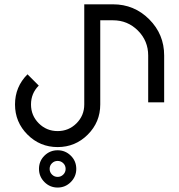

<svg xmlns="http://www.w3.org/2000/svg" viewBox="-20 -469 821 880"><path d="M366.2 -449.2H498Q595.2 -449.2 663.8 -380.6Q732.4 -312 732.4 -214.8V0H659.2V-214.8Q659.2 -281.7 612.1 -328.9Q564.9 -376 498 -376H439.5V9.8Q439.5 90.8 382.3 147.9Q325.2 205.1 244.1 205.1Q163.1 205.1 106 147.9Q48.8 90.8 48.8 9.8Q48.8 -71.3 106 -128.4L157.7 -76.7Q122.1 -41 122.1 9.8Q122.1 60.5 157.7 96.2Q193.4 131.8 244.1 131.8Q294.9 131.8 330.6 96.2Q366.2 60.5 366.2 9.8ZM244.1 390.6Q209 390.6 183.8 365.5Q158.7 340.3 158.7 305.2Q158.7 269 183.8 244.4Q209 219.7 244.1 219.7Q279.3 219.7 304.4 244.4Q329.6 269 329.6 305.2Q329.6 340.3 304.4 365.5Q279.3 390.6 244.1 390.6ZM244.1 341.8Q259.3 341.8 270 331.1Q280.8 320.3 280.8 305.2Q280.8 289.6 270 279.1Q259.3 268.6 244.1 268.6Q229 268.6 218.3 279.1Q207.5 289.6 207.5 305.2Q207.5 320.3 218.3 331.1Q229 341.8 244.1 341.8Z"/></svg>

Font: Catrinity
Style: Regular
Weight: 400
Designer: Alexander Lange
Foundry: High-Logic / Made with FontCreator
Version: Version 2.090;May 20, 2024;FontCreator 15.0.0.2974 64-bit